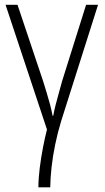

<svg xmlns="http://www.w3.org/2000/svg" viewBox="-20 -551 440 808"><path d="M392.6 -530.8 236.8 -39.6Q222.2 8.8 212.2 57.6Q202.1 106.4 197 152.3Q191.9 198.2 191.4 237.3H141.6Q141.6 200.7 147.2 156Q152.8 111.3 161.1 68.6Q169.4 25.9 177.7 -5.9L3.4 -530.8H53.7L161.6 -209Q169.4 -183.6 177.2 -158.2Q185.1 -132.8 191.2 -109.1Q197.3 -85.4 201.2 -64H204.1Q208 -85.9 213.9 -108.9Q219.7 -131.8 226.8 -156.7Q233.9 -181.6 241.2 -209L342.3 -530.8Z"/></svg>

Font: Open Sans SemiCondensed Light
Style: Regular
Weight: 300
Width: 4
Designer: Monotype Design Team
Foundry: Monotype Imaging Inc.
Version: Version 3.000